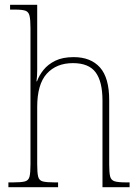

<svg xmlns="http://www.w3.org/2000/svg" viewBox="-20 -780 584 800"><path d="M15 0V-20H34Q68 -20 83.5 -24Q99 -28 103 -44Q107 -60 107 -95V-663Q107 -698 103 -714.5Q99 -731 85.5 -735.5Q72 -740 44 -740H22V-760H135V-487Q135 -462 132 -441H134Q143 -466 161.5 -489Q180 -512 210.5 -527Q241 -542 287 -542Q358 -542 396.5 -499Q435 -456 435 -363V-94Q435 -60 439 -44.5Q443 -29 458 -24.5Q473 -20 506 -20H520V0H407V-361Q407 -440 378.5 -478.5Q350 -517 284 -517Q215 -517 175 -473Q135 -429 135 -334V-95Q135 -60 139 -44Q143 -28 158.5 -24Q174 -20 208 -20H222V0Z"/></svg>

Font: Noto Serif Bengali SemiCondensed Thin
Style: Regular
Weight: 100
Width: 4
Designer: Juan Bruce, Universal Thirst, Indian Type Foundry and the Monotype Design Team.
Foundry: Monotype Imaging Inc.
Version: Version 2.003; ttfautohint (v1.8.4.7-5d5b)